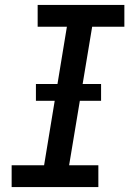

<svg xmlns="http://www.w3.org/2000/svg" viewBox="-20 -755 540 775"><path d="M27 0V-88H158L250 -647H132V-735H482V-647H352L259 -88H377V0ZM125 -348V-416H388V-348Z"/></svg>

Font: Iosevka Curly Slab SmBdObl
Style: Regular
Weight: 600
Italic angle: -9°
Monospace: yes
Designer: Belleve Invis
Foundry: Belleve Invis
Version: Version 11.0.0; ttfautohint (v1.8.3)